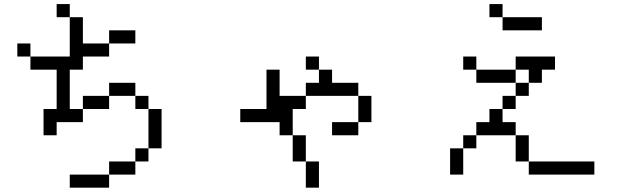

<svg xmlns="http://www.w3.org/2000/svg" viewBox="-20 -832 3040 915"><path d="M625 -625V-687.5H500V-625H375Q375 -625 375 -750H312.5V-562.5H125V-500H250V-312.5H187.5Q187.5 -312.5 187.5 -187.5H250V-250H375V-312.5H312.5V-500H375V-562.5H500V-625ZM500 0H312.5V62.5H500ZM500 0H625V-62.5H500ZM625 -62.5H687.5V-125H625ZM687.5 -125H750V-312.5H687.5ZM375 -312.5H500V-375H375ZM687.5 -312.5V-375H625V-312.5ZM500 -375H625V-437.5H500ZM125 -562.5V-625H62.5V-562.5ZM312.5 -750V-812.5H250V-750Z M1437.5 -62.5Q1437.5 -62.5 1437.5 62.5H1500Q1500 62.5 1500 -62.5ZM1437.5 -62.5Q1437.5 -62.5 1437.5 -187.5H1375Q1375 -187.5 1375 -62.5ZM1375 -187.5Q1375 -187.5 1375 -312.5H1437.5V-375H1312.5Q1312.5 -375 1312.5 -500H1250V-312.5H1125V-250H1312.5V-187.5ZM1687.5 -250H1562.5V-187.5H1687.5ZM1687.5 -250H1750Q1750 -250 1750 -375H1687.5Q1687.5 -375 1687.5 -250ZM1437.5 -375H1687.5V-437.5H1562.5V-500H1500V-437.5H1437.5ZM1500 -500V-562.5H1437.5V-500Z M2812.5 0V-62.5H2500V0ZM2625 -500V-562.5H2437.5V-500H2250V-437.5H2437.5V-375H2375V-312.5H2312.5V-250H2250V-187.5H2187.5V-125H2125Q2125 -125 2125 0H2187.5Q2187.5 0 2187.5 -125H2250V-187.5H2437.5Q2437.5 -187.5 2437.5 -62.5H2500Q2500 -62.5 2500 -187.5H2437.5V-250H2375V-312.5H2437.5V-375H2500V-437.5H2437.5V-500H2500V-437.5H2562.5V-500ZM2562.5 -687.5V-750H2375V-687.5ZM2250 -500V-562.5H2187.5V-500ZM2375 -750V-812.5H2312.5V-750Z"/></svg>

Font: Unifont
Style: Regular
Weight: 500
Version: Version 15.1.04